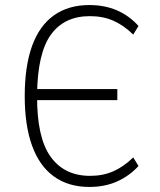

<svg xmlns="http://www.w3.org/2000/svg" viewBox="-20 -733 635 761"><path d="M334 8Q252 8 194.5 -33Q137 -74 107.5 -154.5Q78 -235 78 -352Q78 -470 107 -550.5Q136 -631 193.5 -672Q251 -713 334 -713Q395 -713 443.5 -692Q492 -671 529 -630L508 -596Q470 -633 429 -651Q388 -669 336 -669Q235 -669 182 -596Q129 -523 127 -361L110 -380H445V-336H109L127 -353Q126 -188 180.5 -112Q235 -36 337 -36Q388 -36 429 -54Q470 -72 508 -109L529 -75Q492 -35 443.5 -13.5Q395 8 334 8Z"/></svg>

Font: Nunito Sans 7pt Condensed ExtraLight
Style: Regular
Weight: 250
Width: 3
Designer: Vernon Adams
Foundry: Vernon Adams
Version: Version 3.101;gftools[0.9.27]